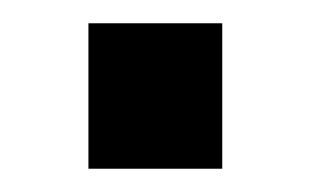

<svg xmlns="http://www.w3.org/2000/svg" viewBox="-20 -426 268 165"><path d="M56 -281V-406H171V-281Z"/></svg>

Font: Archivo Narrow SemiBold
Style: Regular
Weight: 600
Designer: Hector Gatti
Foundry: Omnibus-Type
Version: Version 3.002